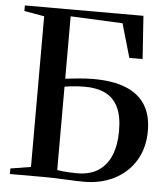

<svg xmlns="http://www.w3.org/2000/svg" viewBox="-53 -791 736 843"><g transform="rotate(5 315.0 -369.0)"><path d="M349.5 5.5Q335 5.5 313.2 4.8Q291.5 4 266.5 2.8Q241.5 1.5 217.5 0.8Q193.5 0 174 0H21.5V-24.5L111 -39V-703L22.5 -718.5V-743H545L558 -553.5H499.5L456.5 -702.5L227 -713V-438Q240.5 -439.5 256.5 -441.2Q272.5 -443 288.8 -444.5Q305 -446 321.2 -446.8Q337.5 -447.5 351.5 -447.5Q437 -447.5 494 -424.5Q551 -401.5 579.8 -355.8Q608.5 -310 608.5 -241.5Q608.5 -165.5 574.5 -110Q540.5 -54.5 481.8 -24.5Q423 5.5 349.5 5.5ZM315 -29Q371 -29 408.2 -53.2Q445.5 -77.5 464 -122.5Q482.5 -167.5 482.5 -229Q482.5 -295.5 462.8 -335.2Q443 -375 405.8 -392.8Q368.5 -410.5 316 -410.5Q299.5 -410.5 283.8 -409.5Q268 -408.5 253.8 -406.8Q239.5 -405 227 -403V-35.5Q236 -34 249 -32.5Q262 -31 278.8 -30Q295.5 -29 315 -29Z"/></g></svg>

Font: Merriweather 120pt Medium
Style: Regular
Weight: 500
Version: Version 2.100